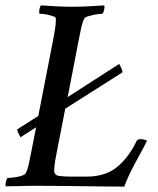

<svg xmlns="http://www.w3.org/2000/svg" viewBox="-28 -689 587 712"><path d="M241 -664Q269 -664 299 -665.5Q329 -667 358 -669Q361 -666 358.5 -654Q356 -642 352 -638Q348 -638 338 -637Q328 -636 317 -633.5Q306 -631 296.5 -628Q287 -625 285 -621Q278 -608 273.5 -587.5Q269 -567 264 -541L223 -329L414 -452Q416 -449 421 -438.5Q426 -428 426 -423Q426 -420 425 -420L214 -286L182 -122Q180 -114 176.5 -92Q173 -70 173 -56Q173 -39 192 -36.5Q211 -34 237 -34H292Q363 -34 406.5 -70Q450 -106 479 -167Q482 -173 494 -173Q501 -173 508 -171Q515 -169 517 -167Q507 -146 494.5 -123.5Q482 -101 470 -78.5Q458 -56 448.5 -35Q439 -14 433 3Q400 3 361 2.5Q322 2 280 1.5Q238 1 195.5 0.5Q153 0 112 0Q74 0 45.5 1Q17 2 -6 2Q-9 -1 -6.5 -13Q-4 -25 0 -29Q5 -29 15 -30Q25 -31 36 -33Q47 -35 56 -38.5Q65 -42 67 -46Q74 -59 78.5 -79.5Q83 -100 88 -126L106 -217L48 -180Q46 -184 41 -193.5Q36 -203 36 -208Q36 -210 37 -210L114 -259L169 -541Q173 -562 176 -580.5Q179 -599 179 -612V-621Q179 -625 171 -628Q163 -631 153 -633.5Q143 -636 133 -637Q123 -638 119 -638Q116 -642 118 -653.5Q120 -665 124 -669Q152 -667 182.5 -665.5Q213 -664 241 -664Z"/></svg>

Font: Vermiglione Medium
Style: Italic
Weight: 500
Italic angle: -11°
Version: Version 1.000